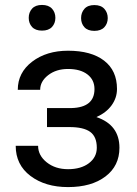

<svg xmlns="http://www.w3.org/2000/svg" viewBox="-20 -741 548 770"><path d="M358.9 -383.8Q358.9 -420.9 330.6 -442.6Q302.2 -464.4 252.9 -464.4Q205.1 -464.4 173.1 -439.5Q141.1 -414.6 141.1 -380.9H51.3Q51.3 -449.7 108.9 -493.7Q166.5 -537.6 252.9 -537.6Q345.7 -537.6 397.5 -497.8Q449.2 -458 449.2 -384.3Q449.2 -348.6 427.7 -318.8Q406.2 -289.1 366.7 -271.5Q459 -240.2 459 -148.4Q459 -75.7 402.8 -33.2Q346.7 9.3 252.9 9.3Q161.6 9.3 102.3 -35.4Q43 -80.1 43 -156.2H132.8Q132.8 -117.7 167.2 -90.1Q201.7 -62.5 252.9 -62.5Q304.7 -62.5 336.4 -86.4Q368.2 -110.4 368.2 -148.4Q368.2 -192.9 341.6 -212.2Q314.9 -231.4 258.8 -231.4H168.5V-307.6H266.6Q358.9 -310.1 358.9 -383.8ZM95.2 -669.4Q95.2 -691.4 108.6 -706.3Q122.1 -721.2 148.4 -721.2Q174.8 -721.2 188.5 -706.3Q202.1 -691.4 202.1 -669.4Q202.1 -647.5 188.5 -632.8Q174.8 -618.2 148.4 -618.2Q122.1 -618.2 108.6 -632.8Q95.2 -647.5 95.2 -669.4ZM305.2 -668.5Q305.2 -690.4 318.6 -705.6Q332 -720.7 358.4 -720.7Q384.8 -720.7 398.4 -705.6Q412.1 -690.4 412.1 -668.5Q412.1 -646.5 398.4 -631.8Q384.8 -617.2 358.4 -617.2Q332 -617.2 318.6 -631.8Q305.2 -646.5 305.2 -668.5Z"/></svg>

Font: Roboto-ThirdPerson-AD3FC
Style: ThirdPerson-AD3FC
Weight: 400
Designer: Google
Version: Version 2.137; 2017